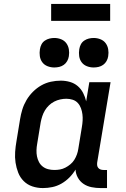

<svg xmlns="http://www.w3.org/2000/svg" viewBox="-20 -948 640 976"><path d="M198 8Q170 8 144.5 -0.5Q119 -9 100.5 -27.5Q82 -46 72.5 -70.5Q63 -95 59 -121.5Q55 -148 57 -176Q59 -204 64 -232L82 -342Q86 -367 93.5 -391.5Q101 -416 114.5 -439Q128 -462 147.5 -481.5Q167 -501 190 -514Q213 -527 238.5 -532.5Q264 -538 289 -538Q313 -538 335.5 -531.5Q358 -525 375 -510.5Q392 -496 402.5 -475.5Q413 -455 418 -433L434 -530H542L474 -122Q473 -114 474 -107Q475 -100 479.5 -94.5Q484 -89 491 -86.5Q498 -84 506 -84H524V8H491Q468 8 445.5 3.5Q423 -1 405 -13Q387 -25 376 -44.5Q365 -64 364 -86Q351 -64 332.5 -45.5Q314 -27 292 -14.5Q270 -2 246 3Q222 8 198 8ZM256 -84Q271 -84 285 -86.5Q299 -89 312.5 -96Q326 -103 338 -113Q350 -123 358 -136Q366 -149 371 -163Q376 -177 378 -191L396 -301Q399 -318 400 -334.5Q401 -351 399 -367Q397 -383 391.5 -398Q386 -413 375.5 -424.5Q365 -436 349.5 -441Q334 -446 317 -446Q302 -446 286 -442.5Q270 -439 255.5 -431.5Q241 -424 229 -412.5Q217 -401 208.5 -387Q200 -373 195 -357.5Q190 -342 187 -327L169 -217Q166 -201 165.5 -184.5Q165 -168 168 -153Q171 -138 178 -124.5Q185 -111 197 -101.5Q209 -92 224.5 -88Q240 -84 256 -84Q256 -84 256 -84Q256 -84 256 -84ZM456 -605Q438 -605 421.5 -611.5Q405 -618 395 -631.5Q385 -645 382.5 -662.5Q380 -680 383 -698Q385 -711 391 -722.5Q397 -734 408 -741.5Q419 -749 431.5 -752Q444 -755 456 -755Q474 -755 490.5 -748.5Q507 -742 517 -728.5Q527 -715 530 -697.5Q533 -680 530 -662Q528 -649 521.5 -637.5Q515 -626 504.5 -618.5Q494 -611 481.5 -608Q469 -605 456 -605ZM256 -605Q238 -605 221.5 -611.5Q205 -618 195 -631.5Q185 -645 182.5 -662.5Q180 -680 183 -698Q185 -711 191 -722.5Q197 -734 208 -741.5Q219 -749 231.5 -752Q244 -755 256 -755Q274 -755 290.5 -748.5Q307 -742 317 -728.5Q327 -715 330 -697.5Q333 -680 330 -662Q328 -649 321.5 -637.5Q315 -626 304.5 -618.5Q294 -611 281.5 -608Q269 -605 256 -605ZM540 -842H240V-928H540Z"/></svg>

Font: Iosevka Slab Semibold Extended
Style: Italic
Weight: 600
Width: 7
Italic angle: -9°
Monospace: yes
Designer: Belleve Invis
Foundry: Belleve Invis
Version: Version 11.1.0; ttfautohint (v1.8.3)